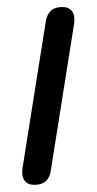

<svg xmlns="http://www.w3.org/2000/svg" viewBox="-20 -513 272 540"><path d="M76.4 6.9Q57.5 6.9 48.7 -5.7Q40 -18.3 43.4 -40.6L108.8 -453Q112.2 -473.4 123.8 -483.4Q135.5 -493.3 155.3 -493.3Q174.3 -493.3 183 -480.9Q191.7 -468.5 188.3 -445.7L122.9 -33.3Q120.1 -13.5 108.7 -3.3Q97.3 6.9 76.4 6.9Z"/></svg>

Font: Nunito ExtraLight
Style: Italic
Weight: 200
Italic angle: -9°
Designer: Vernon Adams
Foundry: Vernon Adams
Version: Version 3.602